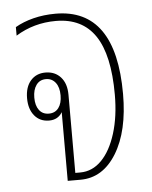

<svg xmlns="http://www.w3.org/2000/svg" viewBox="-43 -545 462 582"><g transform="rotate(-5 188.0 -254.0)"><path d="M140 0V-176Q140 -197 140 -209Q127 -187 100 -187Q72 -187 55.5 -207Q39 -227 39 -260Q39 -294 56 -313.5Q73 -333 101 -333Q130 -333 147.5 -313.5Q165 -294 165 -260V-22H180Q217 -22 245 -50.5Q273 -79 289 -130.5Q305 -182 305 -248Q305 -369 265.5 -427.5Q226 -486 146 -486Q79 -486 24 -452V-478Q48 -492 79.5 -500Q111 -508 147 -508Q330 -508 330 -248Q330 -135 288.5 -67.5Q247 0 179 0ZM101 -208Q120 -208 130.5 -222Q141 -236 141 -260Q141 -285 130 -299Q119 -313 101 -313Q82 -313 71.5 -298.5Q61 -284 61 -260Q61 -236 71.5 -222Q82 -208 101 -208Z"/></g></svg>

Font: Noto Sans Thai Looped UI Narrow Thin
Style: Regular
Weight: 100
Width: 4
Designer: Cadson Demak Team
Foundry: Cadson Demak Co., Ltd.
Version: Version 1.000; ttfautohint (v1.8.4.7-5d5b)